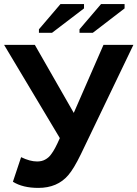

<svg xmlns="http://www.w3.org/2000/svg" viewBox="-20 -907 671 937"><path d="M167 10Q91 10 43 -20L83 -140Q126 -119 161 -119Q184 -119 200 -128Q219 -138 231 -156Q248 -178 272 -233L0 -688H150L340 -356L485 -688H631L375 -155Q340 -83 313 -52Q260 10 167 10ZM390 -866 234 -747H170V-764L275 -887H390ZM588 -866 433 -747H368V-764L473 -887H588Z"/></svg>

Font: Libra Sans
Style: Bold
Weight: 700
Foundry: Context Ltd
Version: Version 1.000